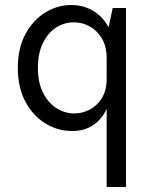

<svg xmlns="http://www.w3.org/2000/svg" viewBox="-20 -510 624 765"><path d="M267 12Q210 12 160.8 -18.2Q111.5 -48.5 81.2 -104.8Q51 -161 51 -240Q51 -318 81.2 -374Q111.5 -430 160 -460Q208.5 -490 264 -490Q313 -490 352.8 -466Q392.5 -442 415.8 -394.8Q439 -347.5 439 -278H405Q405 -324.5 386.2 -356.2Q367.5 -388 338 -404.5Q308.5 -421 274 -421Q235 -421 202.5 -399.5Q170 -378 150.5 -337.5Q131 -297 131 -240Q131 -180.5 151.8 -140Q172.5 -99.5 205.5 -78.8Q238.5 -58 275 -58Q308.5 -58 338 -73.5Q367.5 -89 386.2 -119.8Q405 -150.5 405 -195H428Q428 -133 409.5 -86.5Q391 -40 355 -14Q319 12 267 12ZM405 235V-366L429 -478H482V235Z"/></svg>

Font: Karla ExtraLight
Style: Regular
Weight: 400
Version: Version 2.001